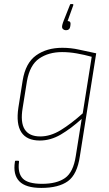

<svg xmlns="http://www.w3.org/2000/svg" viewBox="-20 -724 535 940"><path d="M285 -490Q327 -490 367 -481Q407 -472 451 -463L371 41Q358 130 312.5 163Q267 196 182 196Q106 196 74.5 163.5Q43 131 53 68Q53 63 56 63H69Q74 63 73 69Q66 123 91 149.5Q116 176 186 176Q258 176 298.5 147.5Q339 119 351 40L380 -142Q328 -95 278 -65.5Q228 -36 175 -36Q111 -36 84.5 -76.5Q58 -117 70 -197L91 -330Q105 -416 157 -453Q209 -490 285 -490ZM177 -56Q227 -56 277.5 -87Q328 -118 385 -169L429 -446Q393 -456 356 -462.5Q319 -469 284 -469Q218 -469 172 -437.5Q126 -406 112 -327L91 -196Q79 -125 101 -90.5Q123 -56 177 -56ZM335 -704Q340 -704 339 -699L311 -621Q328 -621 325 -602L324 -595Q323 -586 317.5 -581Q312 -576 303 -576Q295 -576 289 -581Q283 -586 284 -596L285 -602Q286 -607 288 -612.5Q290 -618 293 -626L322 -699Q323 -704 326 -704Z"/></svg>

Font: Sofia Sans Semi Condensed Thin
Style: Italic
Weight: 250
Italic angle: -9°
Version: Version 4.100